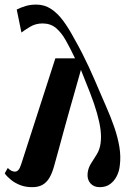

<svg xmlns="http://www.w3.org/2000/svg" viewBox="-39 -778 575 815"><path d="M51 -81 196 -530.5H279.5Q259 -573.5 240.2 -606.8Q221.5 -640 198.5 -659.2Q175.5 -678.5 141.5 -678.5Q112 -678.5 88.2 -664Q64.5 -649.5 52 -640L32 -737.5Q50 -746.5 70 -752.5Q90 -758.5 115 -758.5Q149.5 -758.5 177.2 -740.5Q205 -722.5 229.2 -689.8Q253.5 -657 277 -612.5Q295 -581 310 -551.5Q325 -522 338 -494Q351 -466 363 -438.2Q375 -410.5 386.8 -382.8Q398.5 -355 411 -327Q431 -282 446 -238.5Q461 -195 467.8 -154.2Q474.5 -113.5 469.5 -75Q467 -51 456.5 -30.2Q446 -9.5 428.2 3.5Q410.5 16.5 384 16.5Q359 16.5 344.5 -0.2Q330 -17 333 -43.5Q335.5 -65.5 347.5 -84.2Q359.5 -103 372 -123.2Q384.5 -143.5 388 -170Q391.5 -196.5 387.8 -227Q384 -257.5 373.2 -296Q362.5 -334.5 343.5 -383.5L304.5 -481.5L278 -387.5Q267.5 -351.5 255.8 -309.5Q244 -267.5 232.2 -224.5Q220.5 -181.5 209.8 -142.2Q199 -103 190.5 -72.5Q182.5 -43.5 171 -23.8Q159.5 -4 142 6.2Q124.5 16.5 97.5 16.5Q69.5 16.5 47 7.8Q24.5 -1 7.8 -14.5Q-9 -28 -19 -42L-6 -65Q1.5 -57.5 8.8 -53.5Q16 -49.5 24.5 -49.5Q32.5 -49.5 39 -56.5Q45.5 -63.5 51 -81Z"/></svg>

Font: Merriweather 120pt
Style: Bold Italic
Weight: 700
Italic angle: -7.8°
Version: Version 2.101